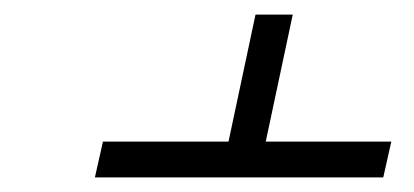

<svg xmlns="http://www.w3.org/2000/svg" viewBox="-20 -451 567 263"><path d="M110 -208H505L516 -257H344L381 -431H330L293 -257H121Z"/></svg>

Font: Libertinus Sans
Style: Italic
Weight: 400
Italic angle: -12°
Designer: Philipp H. Poll, Khaled Hosny
Foundry: Caleb Maclennan
Version: Version 7.050;RELEASE